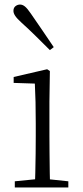

<svg xmlns="http://www.w3.org/2000/svg" viewBox="-20 -823 365 843"><path d="M45 0V-27L156 -38H175L280 -27V0ZM133 0Q134 -24 135 -64.5Q136 -105 136.5 -149Q137 -193 137 -226V-281Q137 -332 136 -375Q135 -418 133 -456L40 -459V-485L187 -519L199 -511L197 -377V-226Q197 -193 197.5 -149Q198 -105 198.5 -64.5Q199 -24 200 0ZM216 -616 199 -603Q167 -635 135.5 -666Q104 -697 75 -723Q55 -741 47 -753Q39 -765 39 -775Q39 -789 48 -796Q57 -803 68 -803Q79 -803 89.5 -794.5Q100 -786 115 -764Q138 -730 164.5 -692Q191 -654 216 -616Z"/></svg>

Font: Noto Serif HK
Style: Regular
Weight: 200
Designer: Ryoko NISHIZUKA 西塚涼子 (kana & ideographs); Frank Grießhammer (Latin, Greek & Cyrillic); Wenlong ZHANG 张文龙 (bopomofo); San
Foundry: Adobe
Version: Version 2.001;hotconv 1.1.0;makeotfexe 2.6.0